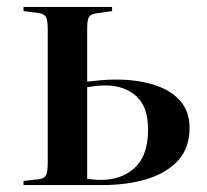

<svg xmlns="http://www.w3.org/2000/svg" viewBox="-20 -535 597 555"><path d="M48 0V-12L93 -17Q108 -19 113 -28.5Q118 -38 118 -65V-450Q118 -476 113 -485.5Q108 -495 93 -497L48 -503V-515H304V-503L256 -496Q242 -494 237 -485.5Q232 -477 232 -453V-299Q249 -301 270.5 -303Q292 -305 316 -305Q376 -305 424.5 -290Q473 -275 500.5 -244Q528 -213 528 -165Q528 -109 496 -72.5Q464 -36 406.5 -18Q349 0 274 0ZM272 -15Q332 -15 370 -50.5Q408 -86 408 -160Q408 -227 373.5 -257.5Q339 -288 285 -288Q269 -288 256.5 -286.5Q244 -285 232 -283V-18Q240 -17 250 -16Q260 -15 272 -15Z"/></svg>

Font: Literata 72pt Medium
Style: Regular
Weight: 500
Designer: Latin by Veronika Burian and Jose Scaglione. Greek by Irene Vlachou. Cyrillic by Vera Evstafieva.
Foundry: TypeTogether
Version: Version 3.002